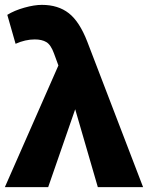

<svg xmlns="http://www.w3.org/2000/svg" viewBox="-30 -769 608 789"><path d="M192 -549Q179 -585 160.5 -596Q142 -607 113 -607Q74 -607 34 -589L0 -708Q29 -726 70 -737.5Q111 -749 142 -749Q209 -749 253 -714.5Q297 -680 329 -597L558 0H372L279 -320L168 0H-10L210 -500Z"/></svg>

Font: Cantarell Extra Bold
Style: Regular
Weight: 800
Designer: Dave Crossland, Nikolaus Waxweiler, Florian Fecher, Jacques Le Bailly, Eben Sorkin, Alexei Vanyashin, Alexios Zavras, Em
Version: Version 0.303